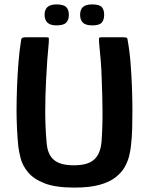

<svg xmlns="http://www.w3.org/2000/svg" viewBox="-20 -842 675 870"><path d="M317 8Q231 8 181.5 -11.5Q132 -31 107 -61.5Q82 -92 74 -123Q66 -154 63 -178Q59 -217 57 -261Q55 -305 55 -341Q55 -388 57 -444Q59 -500 63.5 -557Q68 -614 76 -662Q77 -669 82 -671Q87 -673 94 -673Q118 -673 142 -673Q166 -673 191 -673Q200 -673 201 -670Q202 -667 201 -649Q197 -609 194 -567Q191 -525 189 -482Q185 -407 185 -336.5Q185 -266 191 -198Q193 -169 201.5 -149Q210 -129 225.5 -116.5Q241 -104 263.5 -98.5Q286 -93 314 -93Q344 -93 366 -98.5Q388 -104 403.5 -116.5Q419 -129 428 -149Q437 -169 440 -198Q445 -265 444.5 -335.5Q444 -406 441 -481Q440 -524 436.5 -566.5Q433 -609 429 -649Q428 -667 429 -670Q430 -673 440 -673Q465 -673 490.5 -673Q516 -673 541 -673Q549 -673 553.5 -671Q558 -669 558 -662Q567 -614 571.5 -557.5Q576 -501 578 -444.5Q580 -388 580 -342Q580 -305 579 -261Q578 -217 573 -178Q571 -159 565 -134.5Q559 -110 545 -85Q531 -60 503.5 -38.5Q476 -17 431 -4.5Q386 8 317 8ZM292 -775Q292 -752 280 -739.5Q268 -727 236 -727Q208 -727 195 -739.5Q182 -752 182 -775Q182 -798 195 -810Q208 -822 236 -822Q268 -822 280 -810Q292 -798 292 -775ZM452 -775Q452 -752 441 -739.5Q430 -727 398 -727Q368 -727 355.5 -739.5Q343 -752 343 -775Q343 -798 355.5 -810Q368 -822 398 -822Q430 -822 441 -810Q452 -798 452 -775Z"/></svg>

Font: Glory
Style: Bold
Weight: 700
Designer: Robert Leuschke
Foundry: Robert Leuschke
Version: Version 1.011